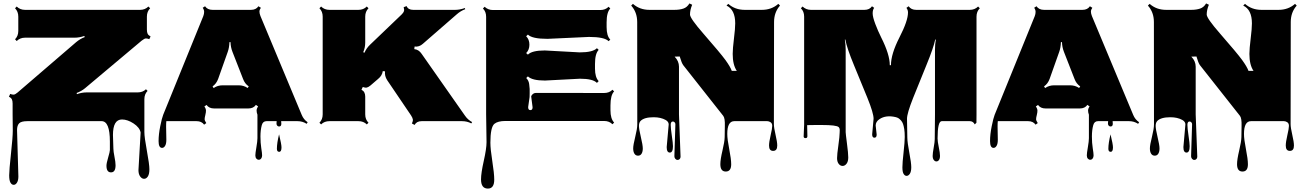

<svg xmlns="http://www.w3.org/2000/svg" viewBox="-20 -708 7654 1122"><path d="M789.1 286.1 801.8 66.4Q795.9 36.6 760.5 13.4Q725.1 -9.8 692.9 -9.8Q640.1 -9.8 640.1 80.6L642.6 160.2Q642.6 176.3 648.9 207.8Q655.3 239.3 655.3 257.8Q655.3 299.3 628.7 299.3Q602.1 299.3 602.1 260.3Q602.1 246.1 612.1 212.2Q622.1 178.2 622.1 168.9V119.1Q622.1 0 573.7 0H140.6Q104 0 91.8 12.7Q79.6 25.4 79.6 52.2L87.4 323.2Q87.4 346.2 79.3 359.1Q71.3 372.1 60.1 372.1Q48.8 372.1 41.3 359.4Q33.7 346.7 33.7 316.2Q33.7 285.6 44.2 189.5Q54.7 93.3 54.7 55.7L53.7 -39.6V-103Q53.7 -118.7 49.3 -127.7Q44.9 -136.7 32.2 -142.6L39.6 -159.2Q50.8 -154.8 59.8 -155Q68.8 -155.3 83.5 -168L425.3 -461.9Q448.7 -481.4 475.1 -491.2L472.7 -498Q444.8 -487.8 415.5 -487.8H126.5Q97.2 -487.8 77.6 -468.3L67.9 -478.5Q86.9 -497.6 86.9 -527.3V-610.8Q86.9 -640.6 67.9 -659.7L77.6 -669.9Q97.2 -650.4 126.5 -650.4H798.8Q827.6 -650.4 847.2 -669.9L857.4 -659.7Q838.4 -640.6 838.4 -610.8V-535.2Q838.4 -519.5 842.8 -510.5Q847.2 -501.5 859.9 -495.1L852.5 -479Q841.3 -483.4 832.8 -483.4Q824.2 -483.4 807.6 -470.2L477.5 -192.9Q456.5 -175.3 427.7 -164.6L429.7 -157.7Q457.5 -168 486.3 -168H784.2Q814.5 -168 833 -186.5L842.3 -176.8Q823.7 -158.2 823.7 -128.4V63.5Q823.7 94.2 838.4 173.3Q853 252.4 853 281Q853 309.6 844 323.2Q835 336.9 822 336.9Q809.1 336.9 799.1 323.2Q789.1 309.6 789.1 286.1Z M950.7 31.2 952.1 108.9Q952.1 132.3 944.8 144.3Q937.5 156.2 927.2 156.2Q906.7 156.2 906.7 116.7Q906.7 77.1 916.5 29.1Q926.3 -19 933.6 -37.1L1168 -613.8Q1172.9 -626.5 1172.9 -638.7Q1172.9 -650.9 1164.6 -662.6L1178.2 -671.4Q1192.4 -650.4 1222.2 -650.4H1446.8Q1476.1 -650.4 1490.2 -671.4L1504.4 -662.6Q1496.1 -650.9 1496.1 -640.1Q1496.1 -629.4 1502 -614.3L1743.2 -36.6Q1754.4 -9.3 1777.8 6.3L1772 15.6Q1748 0 1718.8 0H1623Q1624 10.7 1624 15.1Q1624 31.2 1610.8 31.2Q1605 31.2 1600.3 26.6Q1595.7 22 1595.7 13.4Q1595.7 4.9 1596.7 0H1537.6Q1516.1 0 1509.8 23.4Q1502 52.2 1502 89.6Q1502 127 1506.8 157.7Q1511.7 188.5 1511.7 200Q1511.7 211.4 1506.1 218.5Q1500.5 225.6 1492.2 225.6Q1483.9 225.6 1478 218.8Q1472.2 211.9 1472.2 199.7Q1472.2 187.5 1478.3 152.3Q1484.4 117.2 1484.4 99.6V-37.6Q1479.5 -50.8 1479.5 -62Q1479.5 -73.2 1488.3 -85.9L1475.6 -95.2Q1460.9 -74.2 1431.6 -74.2H1231Q1201.7 -74.2 1187 -94.7L1174.3 -85.9Q1183.6 -72.8 1183.6 -61.5Q1183.6 -50.3 1180.2 -37.6V-37.1Q1175.8 -20.5 1175.8 -11.7Q1175.8 -2.9 1185.5 11.2L1172.9 20.5Q1158.2 0 1128.9 0H952.1Q950.7 9.3 950.7 31.2ZM1281.2 -209.5H1374.5Q1403.8 -209.5 1427.2 -193.8L1433.6 -203.1Q1410.6 -218.8 1400.4 -246.6L1338.4 -405.3Q1327.6 -433.1 1327.1 -461.9H1320.8Q1319.8 -429.7 1311 -405.3L1254.9 -247.1Q1244.6 -218.8 1222.2 -203.1L1228.5 -193.4Q1251.5 -209.5 1281.2 -209.5ZM1598.1 161.6Q1598.1 127.9 1610.8 77.1Q1625 135.7 1625 153.3Q1625 179.2 1611.6 179.2Q1598.1 179.2 1598.1 161.6Z M2092.3 -183.6Q2114.3 -172.9 2114.3 -143.6V-39.6Q2114.3 -9.8 2133.3 9.3L2123.5 19Q2104.5 0 2074.7 0H1905.3Q1875.5 0 1856.4 19L1846.7 9.3Q1865.7 -9.8 1865.7 -39.6V-610.8Q1865.7 -640.6 1846.7 -659.7L1856.4 -669.9Q1876 -650.4 1905.3 -650.4H2074.7Q2104 -650.4 2123.5 -669.9L2133.3 -659.7Q2114.3 -640.6 2114.3 -610.8V-459Q2114.3 -429.7 2102.5 -402.8L2109.9 -399.9Q2121.1 -426.3 2142.6 -446.8L2326.7 -623Q2337.9 -633.8 2340.6 -642.6Q2343.3 -651.4 2338.9 -666L2356 -672.4Q2365.2 -650.4 2394.5 -650.4H2639.6Q2667 -650.4 2696.3 -661.1L2698.7 -654.3Q2671.4 -644 2649.4 -624.5L2451.2 -452.1Q2429.7 -432.6 2402.8 -436L2400.9 -420.9Q2427.2 -418.5 2443.8 -393.6L2696.8 -32.7Q2713.4 -8.3 2738.8 5.4L2734.4 13.2Q2709.5 0 2679.7 0H2443.8Q2414.6 0 2402.8 22L2387.2 13.7Q2394 -0.5 2392.6 -10Q2391.1 -19.5 2382.3 -33.2L2242.7 -239.3Q2226.6 -264.2 2230 -291L2216.8 -292.5Q2213.4 -266.1 2189.9 -247.1L2145 -208.5Q2132.3 -198.2 2123.3 -196.3Q2114.3 -194.3 2100.1 -199.7Z M3092.3 -81.1 3084.5 -141.6V-147Q3094.7 -165 3112.3 -165L3510.7 -164.6Q3540.5 -164.6 3559.1 -183.6L3568.8 -173.8Q3547.4 -152.3 3547.4 -91.8Q3547.4 -91.8 3547.4 -63.5Q3547.4 -14.2 3568.8 8.3L3559.1 18.1Q3540 -1 3510.7 -1H2933.1Q2889.6 -1 2869.1 15.6Q2845.7 35.2 2845.7 126Q2845.7 162.6 2856.9 234.1Q2868.2 305.7 2868.2 341.8Q2868.2 394 2831.1 394Q2791 394 2791 340.3Q2791 303.7 2807.1 231.9Q2823.2 160.2 2823.2 123L2820.8 -40.5V-609.9Q2820.8 -640.1 2802.2 -658.2L2812 -668.5Q2832 -649.4 2860.8 -649.4H3487.8Q3517.6 -649.4 3536.6 -668.5L3546.4 -658.2Q3524.9 -636.7 3524.9 -577.1V-549.8Q3524.9 -497.6 3546.4 -476.6L3536.6 -467.3Q3512.2 -492.2 3421.9 -492.2L3179.2 -481Q3089.4 -481 3064.9 -505.9L3054.7 -496.1Q3073.7 -477.5 3073.7 -447Q3073.7 -416.5 3054.7 -397.9L3064.9 -388.7Q3088.4 -413.1 3163.6 -413.1L3368.2 -401.9Q3443.8 -401.9 3468.3 -426.3L3478.5 -416.5Q3457 -395 3457 -334V-306.6Q3457 -256.3 3478.5 -233.9L3468.3 -223.6Q3444.8 -248 3369.1 -248L3164.6 -237.3Q3089.4 -237.3 3064.9 -261.7L3055.2 -252Q3069.8 -237.3 3072.3 -217Q3074.7 -196.8 3075.2 -188.2Q3075.7 -179.7 3075.2 -161.9Q3074.7 -144 3074.7 -140.6L3066.4 -82Q3066.4 -64.5 3079.3 -64.5Q3092.3 -64.5 3092.3 -81.1Z M3876 151.4 3887.7 19Q3887.7 3.4 3870.1 -6.8Q3841.3 -22.9 3799.8 -22.9Q3744.1 -22.9 3723.1 -1Q3713.9 8.8 3713.9 27.6Q3713.9 46.4 3725.1 93.3Q3736.3 140.1 3736.3 159.4Q3736.3 178.7 3729.2 190.2Q3722.2 201.7 3708.5 201.7Q3694.8 201.7 3687.5 190.2Q3680.2 178.7 3680.2 159.2Q3680.2 139.6 3692.1 91.8Q3704.1 43.9 3704.1 19.5L3703.6 -579.1Q3703.6 -636.7 3668.5 -675.3L3678.7 -685.5Q3718.3 -650.4 3774.9 -650.4H3920.9Q3952.1 -650.4 3973.9 -658Q3995.6 -665.5 4008.8 -688L4024.9 -680.2Q4012.2 -649.9 4012.2 -623Q4012.2 -601.1 4089.4 -512.7Q4189.9 -397.5 4218.8 -357.9Q4247.6 -318.4 4256.3 -293.9H4285.6Q4261.7 -329.1 4261.7 -393.1Q4261.7 -422.9 4269 -482.2Q4276.4 -541.5 4276.4 -571.3Q4276.4 -651.4 4225.6 -675.3L4235.8 -685.5Q4275.4 -650.4 4332 -650.4H4432.1Q4488.8 -650.4 4528.3 -685.5L4538.1 -675.3Q4503.4 -636.2 4503.4 -579.1L4502.4 17.1Q4502.4 38.1 4512.2 79.8Q4522 121.6 4522 142.6Q4522 173.8 4498 173.8Q4474.1 173.8 4474.1 142.6Q4474.1 122.1 4483.4 82.3Q4492.7 42.5 4492.7 27.6Q4492.7 12.7 4482.9 6.3Q4473.1 0 4463.9 0H4271Q4230 0 4230 74.7Q4230 105.5 4241.5 163.8Q4252.9 222.2 4252.9 252Q4252.9 294.4 4221.2 294.4Q4189.5 294.4 4189.5 251.5Q4189.5 224.1 4201.9 171.9Q4214.4 119.6 4214.8 93.3L4215.8 28.3Q4217.3 -17.1 4206.5 -30.8L3972.7 -327.1Q3963.4 -339.4 3952.1 -377.9L3922.4 -377Q3947.8 -350.6 3947.8 -318.4V-39.6L3957 207.5Q3957 215.3 3952.4 220.9Q3947.8 226.6 3939.7 226.6Q3931.6 226.6 3926.3 220Q3920.9 213.4 3920.9 205.1L3926.8 17.6Q3926.8 11.7 3922.4 6.8Q3918 2 3912.1 2Q3899.4 2 3899.4 21.5Q3899.4 41 3906 85.4Q3912.6 129.9 3912.6 146.5Q3912.6 183.6 3894.3 183.6Q3876 183.6 3876 151.4Z M4676.3 88.9 4679.2 21V-610.8Q4679.2 -641.1 4660.2 -659.7L4669.9 -669.9Q4690.4 -650.4 4718.8 -650.4H5031.7Q5061.5 -650.4 5075.7 -671.4L5088.4 -662.1Q5079.6 -650.9 5079.6 -629.9Q5079.6 -608.9 5095.2 -567.6Q5110.8 -526.4 5129.4 -489.3Q5179.7 -389.6 5179.7 -327.1H5186.5Q5186.5 -392.1 5236.3 -489.7Q5286.1 -586.4 5286.1 -635.3Q5286.1 -649.9 5276.9 -662.1L5290 -671.4Q5304.2 -650.4 5334 -650.4H5647Q5676.3 -650.4 5695.8 -669.9L5705.6 -659.7Q5686.5 -640.6 5686.5 -610.8V-39.6Q5686.5 -3.9 5686 9.3L5676.3 19Q5666.5 0 5647 0H5483.4Q5459 0 5459 101.1Q5459 118.7 5466.1 152.6Q5473.1 186.5 5473.1 202.6Q5473.1 218.8 5467 227.1Q5460.9 235.4 5452.1 235.4Q5443.4 235.4 5436.8 226.8Q5430.2 218.3 5430.2 203.1Q5430.2 188 5436.3 154.5Q5442.4 121.1 5442.4 105.5L5443.8 -39.6V-418Q5443.8 -448.7 5448.7 -476.6L5445.3 -477.1Q5435.5 -429.2 5393.6 -327.1Q5351.6 -225.1 5315.9 -135.3Q5280.3 -45.4 5280.3 -14.2L5282.2 96.7Q5282.7 126 5293.9 184.8Q5305.2 243.7 5305.2 269.3Q5305.2 294.9 5296.9 307.4Q5288.6 319.8 5278.1 319.8Q5267.6 319.8 5260.5 308.3Q5253.4 296.9 5253.4 270Q5253.4 243.2 5260.3 181.6Q5267.1 120.1 5267.1 92.5Q5267.1 64.9 5264.2 46.6Q5261.2 28.3 5257.1 16.4Q5252.9 4.4 5245.1 -4.2Q5237.3 -12.7 5230.5 -17.1Q5223.6 -21.5 5212.9 -23.9Q5157.2 -36.6 5120.1 -12.2Q5097.2 2.9 5097.2 25.4L5103 78.6Q5103 96.7 5089.8 96.7Q5076.7 96.7 5076.7 77.1L5085 -14.2Q5085 -46.9 5049.1 -135.5Q5013.2 -224.1 4971.2 -325.2Q4929.2 -426.3 4919.9 -477.1L4917 -476.6Q4921.9 -448.7 4921.9 -418V64.5Q4921.9 72.8 4929.4 130.4Q4937 188 4937 211.9Q4937 235.8 4927 248.8Q4917 261.7 4903.8 261.7Q4890.6 261.7 4881.1 249.5Q4871.6 237.3 4871.6 216.1Q4871.6 194.8 4879.2 141.4Q4886.7 87.9 4886.7 67.4L4887.2 53.2Q4887.2 40.5 4880.9 34.7Q4868.2 22.5 4782.5 22.5Q4696.8 22.5 4696.8 23.4L4698.2 87.9Q4698.2 99.1 4687.3 99.1Q4676.3 99.1 4676.3 88.9Z M5809.6 31.2 5811 108.9Q5811 132.3 5803.7 144.3Q5796.4 156.2 5786.1 156.2Q5765.6 156.2 5765.6 116.7Q5765.6 77.1 5775.4 29.1Q5785.2 -19 5792.5 -37.1L6026.9 -613.8Q6031.7 -626.5 6031.7 -638.7Q6031.7 -650.9 6023.4 -662.6L6037.1 -671.4Q6051.3 -650.4 6081.1 -650.4H6305.7Q6335 -650.4 6349.1 -671.4L6363.3 -662.6Q6355 -650.9 6355 -640.1Q6355 -629.4 6360.8 -614.3L6602.1 -36.6Q6613.3 -9.3 6636.7 6.3L6630.9 15.6Q6606.9 0 6577.6 0H6481.9Q6482.9 10.7 6482.9 15.1Q6482.9 31.2 6469.7 31.2Q6463.9 31.2 6459.2 26.6Q6454.6 22 6454.6 13.4Q6454.6 4.9 6455.6 0H6396.5Q6375 0 6368.7 23.4Q6360.8 52.2 6360.8 89.6Q6360.8 127 6365.7 157.7Q6370.6 188.5 6370.6 200Q6370.6 211.4 6365 218.5Q6359.4 225.6 6351.1 225.6Q6342.8 225.6 6336.9 218.8Q6331.1 211.9 6331.1 199.7Q6331.1 187.5 6337.2 152.3Q6343.3 117.2 6343.3 99.6V-37.6Q6338.4 -50.8 6338.4 -62Q6338.4 -73.2 6347.2 -85.9L6334.5 -95.2Q6319.8 -74.2 6290.5 -74.2H6089.8Q6060.5 -74.2 6045.9 -94.7L6033.2 -85.9Q6042.5 -72.8 6042.5 -61.5Q6042.5 -50.3 6039.1 -37.6V-37.1Q6034.7 -20.5 6034.7 -11.7Q6034.7 -2.9 6044.4 11.2L6031.7 20.5Q6017.1 0 5987.8 0H5811Q5809.6 9.3 5809.6 31.2ZM6140.1 -209.5H6233.4Q6262.7 -209.5 6286.1 -193.8L6292.5 -203.1Q6269.5 -218.8 6259.3 -246.6L6197.3 -405.3Q6186.5 -433.1 6186 -461.9H6179.7Q6178.7 -429.7 6169.9 -405.3L6113.8 -247.1Q6103.5 -218.8 6081.1 -203.1L6087.4 -193.4Q6110.4 -209.5 6140.1 -209.5ZM6457 161.6Q6457 127.9 6469.7 77.1Q6483.9 135.7 6483.9 153.3Q6483.9 179.2 6470.5 179.2Q6457 179.2 6457 161.6Z M6895.5 151.4 6907.2 19Q6907.2 3.4 6889.6 -6.8Q6860.8 -22.9 6819.3 -22.9Q6763.7 -22.9 6742.7 -1Q6733.4 8.8 6733.4 27.6Q6733.4 46.4 6744.6 93.3Q6755.9 140.1 6755.9 159.4Q6755.9 178.7 6748.8 190.2Q6741.7 201.7 6728 201.7Q6714.4 201.7 6707 190.2Q6699.7 178.7 6699.7 159.2Q6699.7 139.6 6711.7 91.8Q6723.6 43.9 6723.6 19.5L6723.1 -579.1Q6723.1 -636.7 6688 -675.3L6698.2 -685.5Q6737.8 -650.4 6794.4 -650.4H6940.4Q6971.7 -650.4 6993.4 -658Q7015.1 -665.5 7028.3 -688L7044.4 -680.2Q7031.7 -649.9 7031.7 -623Q7031.7 -601.1 7108.9 -512.7Q7209.5 -397.5 7238.3 -357.9Q7267.1 -318.4 7275.9 -293.9H7305.2Q7281.2 -329.1 7281.2 -393.1Q7281.2 -422.9 7288.6 -482.2Q7295.9 -541.5 7295.9 -571.3Q7295.9 -651.4 7245.1 -675.3L7255.4 -685.5Q7294.9 -650.4 7351.6 -650.4H7451.7Q7508.3 -650.4 7547.9 -685.5L7557.6 -675.3Q7522.9 -636.2 7522.9 -579.1L7522 17.1Q7522 38.1 7531.7 79.8Q7541.5 121.6 7541.5 142.6Q7541.5 173.8 7517.6 173.8Q7493.7 173.8 7493.7 142.6Q7493.7 122.1 7502.9 82.3Q7512.2 42.5 7512.2 27.6Q7512.2 12.7 7502.4 6.3Q7492.7 0 7483.4 0H7290.5Q7249.5 0 7249.5 74.7Q7249.5 105.5 7261 163.8Q7272.5 222.2 7272.5 252Q7272.5 294.4 7240.7 294.4Q7209 294.4 7209 251.5Q7209 224.1 7221.4 171.9Q7233.9 119.6 7234.4 93.3L7235.4 28.3Q7236.8 -17.1 7226.1 -30.8L6992.2 -327.1Q6982.9 -339.4 6971.7 -377.9L6941.9 -377Q6967.3 -350.6 6967.3 -318.4V-39.6L6976.6 207.5Q6976.6 215.3 6971.9 220.9Q6967.3 226.6 6959.2 226.6Q6951.2 226.6 6945.8 220Q6940.4 213.4 6940.4 205.1L6946.3 17.6Q6946.3 11.7 6941.9 6.8Q6937.5 2 6931.6 2Q6918.9 2 6918.9 21.5Q6918.9 41 6925.5 85.4Q6932.1 129.9 6932.1 146.5Q6932.1 183.6 6913.8 183.6Q6895.5 183.6 6895.5 151.4Z"/></svg>

Font: Nosifer Caps
Style: Regular
Weight: 800
Version: Version 001.002